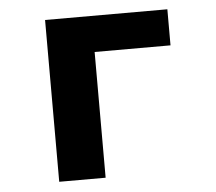

<svg xmlns="http://www.w3.org/2000/svg" viewBox="-43 -563 686 610"><g transform="rotate(-5 300.0 -258.0)"><path d="M122 0H270V-401H512V-516H122Z"/></g></svg>

Font: IBM Plex Mono
Style: Bold
Weight: 700
Monospace: yes
Designer: Mike Abbink, Paul van der Laan, Pieter van Rosmalen
Foundry: Bold Monday
Version: Version 2.004